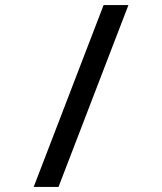

<svg xmlns="http://www.w3.org/2000/svg" viewBox="-20 -736 640 758"><path d="M113 2 389 -716H487L211 2Z"/></svg>

Font: Noto Sans Mono Medium
Style: Regular
Weight: 500
Designer: Monotype Design Team
Foundry: Monotype Imaging Inc.
Version: Version 2.014